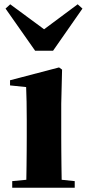

<svg xmlns="http://www.w3.org/2000/svg" viewBox="-20 -877 405 897"><path d="M228 -640.1H144L5.9 -836.9L27.8 -856.9L186 -740.2L342.8 -856.9L365.2 -836.9ZM266.1 -392.1V-237.8Q266.1 -210 266.4 -174.1Q266.6 -138.2 267.1 -102.1Q267.6 -65.9 268.1 -37.1L329.1 -30.8V0H37.1V-30.8L103 -37.1Q103.5 -66.4 104 -102.5Q104.5 -138.7 104.7 -174.3Q105 -210 105 -237.8V-317.9Q105 -367.7 104.2 -401.1Q103.5 -434.6 102.1 -470.2L26.9 -478V-502L255.9 -562L270 -551.8Z"/></svg>

Font: Source Han Serif JP Heavy
Style: Regular
Weight: 900
Designer: Ryoko NISHIZUKA  (kana & ideographs); Frank Grießhammer (Latin, Greek & Cyrillic); Wenlong ZHANG  (bopomofo); Sandoll Co
Foundry: Adobe Systems Incorporated
Version: Version 1.001;PS 1.001;hotconv 16.6.54;makeotf.lib2.5.65590